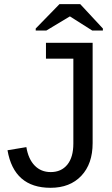

<svg xmlns="http://www.w3.org/2000/svg" viewBox="-20 -894 540 924"><path d="M223.1 9.8Q47.4 9.8 16.1 -170.9L106.9 -186Q116.2 -128.9 146.7 -97.4Q177.2 -65.9 224.1 -65.9Q274.9 -65.9 304 -101.6Q333 -137.2 333 -203.1V-611.8H201.2V-688H425.8V-205.1Q425.8 -105.5 371.3 -47.9Q316.9 9.8 223.1 9.8ZM366.2 -874 475.1 -756.8V-747.1H423.8L316.9 -814.9H315.9L203.1 -747.1H151.9V-756.8L266.1 -874Z"/></svg>

Font: Libra Sans Modern
Style: Regular
Weight: 400
Foundry: Stefan Peev, Context Ltd
Version: Version 1.000